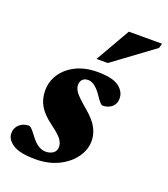

<svg xmlns="http://www.w3.org/2000/svg" viewBox="-138 -761 756 866"><g transform="rotate(20 240.5 -327.5)"><path d="M53.5 -117.5Q58 -117.5 66 -110.5Q74 -103.5 92.5 -78.5Q111.5 -53.5 128.8 -43.2Q146 -33 163 -33Q185 -33 199.2 -43.5Q213.5 -54 213.5 -73Q213.5 -91 200.8 -108.8Q188 -126.5 146.5 -157Q105 -187.5 86.2 -219.2Q67.5 -251 67.5 -292Q67.5 -335.5 91.2 -371.5Q115 -407.5 158.8 -429.2Q202.5 -451 262 -451Q334.5 -451 365 -428Q395.5 -405 395.5 -372Q395.5 -346 378 -331Q360.5 -316 333.5 -316Q329.5 -316 321.8 -323.8Q314 -331.5 299.5 -353.5Q285 -375.5 268 -389Q251 -402.5 235 -402.5Q216.5 -402.5 207.2 -392.2Q198 -382 198 -366Q198 -349.5 211 -331.8Q224 -314 267.5 -277.5Q311 -241 326.8 -210.5Q342.5 -180 342.5 -148.5Q342.5 -106.5 315.5 -69Q288.5 -31.5 241 -8.2Q193.5 15 132 15Q56.5 15 23.2 -6.8Q-10 -28.5 -10 -59Q-10 -85 8.5 -101.2Q27 -117.5 53.5 -117.5ZM236.5 -504.5 331.5 -670H491L484.5 -647.5L290.5 -504.5Z"/></g></svg>

Font: Newsreader 16pt ExtraBold
Style: Italic
Weight: 800
Italic angle: -17°
Designer: Hugues Gentile
Foundry: Production Type
Version: Version 1.003; ttfautohint (v1.8.3)